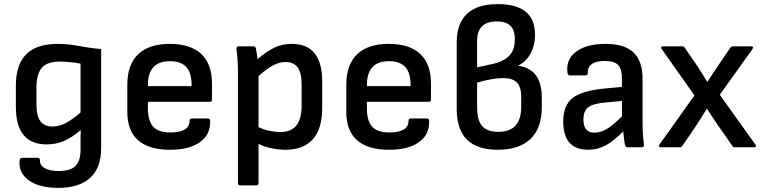

<svg xmlns="http://www.w3.org/2000/svg" viewBox="-20 -715 3698 932"><path d="M264 197Q171 197 120.5 161Q70 125 75 67Q76 51 87 51H164Q174 51 174 65Q174 89 198 102Q222 115 265 115Q322 115 346.5 90.5Q371 66 371 13V-18Q371 -34 371 -50.5Q371 -67 372 -83H371Q329 -47 290 -30.5Q251 -14 207 -14Q57 -14 57 -196V-299Q57 -401 107 -451.5Q157 -502 261 -502Q300 -502 332.5 -497Q365 -492 398 -486Q431 -480 471 -477V4Q471 100 417.5 148.5Q364 197 264 197ZM235 -101Q266 -101 297 -116.5Q328 -132 371 -169V-406Q347 -411 318.5 -413.5Q290 -416 269 -416Q209 -416 183 -386Q157 -356 157 -290V-208Q157 -152 176 -126.5Q195 -101 235 -101Z M805 12Q703 12 650.5 -34Q598 -80 598 -171V-304Q598 -401 650.5 -451.5Q703 -502 804 -502Q905 -502 957 -453Q1009 -404 1009 -310V-232Q1009 -221 999 -221H698V-189Q698 -128 723.5 -100Q749 -72 808 -72Q852 -72 876 -86Q900 -100 900 -129Q900 -140 912 -140H989Q999 -140 1000 -130Q1003 -63 951.5 -25.5Q900 12 805 12ZM698 -297H910V-302Q910 -362 884 -390Q858 -418 805 -418Q698 -418 698 -302Z M1146 185Q1135 185 1135 174V-374Q1135 -398 1133 -426.5Q1131 -455 1128 -477Q1127 -490 1139 -490H1210Q1220 -490 1222 -480Q1224 -471 1226.5 -455.5Q1229 -440 1230 -428Q1272 -464 1310.5 -483Q1349 -502 1396 -502Q1544 -502 1544 -320V-189Q1544 -90 1498.5 -39Q1453 12 1366 12Q1334 12 1297.5 4.5Q1261 -3 1235 -17V174Q1235 185 1224 185ZM1367 -414Q1337 -414 1307 -398.5Q1277 -383 1235 -346V-98Q1260 -86 1288.5 -80Q1317 -74 1341 -74Q1444 -74 1444 -200V-308Q1444 -414 1367 -414Z M1868 12Q1766 12 1713.5 -34Q1661 -80 1661 -171V-304Q1661 -401 1713.5 -451.5Q1766 -502 1867 -502Q1968 -502 2020 -453Q2072 -404 2072 -310V-232Q2072 -221 2062 -221H1761V-189Q1761 -128 1786.5 -100Q1812 -72 1871 -72Q1915 -72 1939 -86Q1963 -100 1963 -129Q1963 -140 1975 -140H2052Q2062 -140 2063 -130Q2066 -63 2014.5 -25.5Q1963 12 1868 12ZM1761 -297H1973V-302Q1973 -362 1947 -390Q1921 -418 1868 -418Q1761 -418 1761 -302Z M2396 12Q2197 12 2197 -185V-511Q2197 -600 2246.5 -647.5Q2296 -695 2397 -695Q2577 -695 2577 -547Q2577 -493 2554.5 -453.5Q2532 -414 2496 -397V-396Q2557 -386 2583.5 -346.5Q2610 -307 2610 -242V-194Q2610 -93 2555 -40.5Q2500 12 2396 12ZM2296 -388 2369 -404Q2419 -414 2449 -441.5Q2479 -469 2479 -524Q2479 -569 2457.5 -590Q2436 -611 2392 -611Q2296 -611 2296 -517ZM2399 -75Q2510 -75 2510 -196V-246Q2510 -293 2489 -314.5Q2468 -336 2423 -336Q2371 -336 2296 -314V-193Q2296 -131 2320.5 -103Q2345 -75 2399 -75Z M2835 12Q2714 12 2714 -126Q2714 -204 2760.5 -240Q2807 -276 2921 -286L2999 -293V-333Q2999 -380 2980.5 -399.5Q2962 -419 2916 -419Q2832 -419 2833 -360Q2833 -349 2823 -349H2746Q2735 -349 2734 -367Q2728 -429 2778.5 -465.5Q2829 -502 2919 -502Q3011 -502 3055 -460.5Q3099 -419 3099 -334V-123Q3099 -88 3101 -61Q3103 -34 3106 -12Q3107 0 3095 0H3026Q3017 0 3013 -14Q3012 -21 3009.5 -39.5Q3007 -58 3005 -77Q2960 -31 2920.5 -9.5Q2881 12 2835 12ZM2812 -135Q2812 -71 2865 -71Q2894 -71 2924 -88Q2954 -105 2999 -150V-225L2924 -218Q2861 -213 2836.5 -195Q2812 -177 2812 -135Z M3187 0Q3181 0 3179 -4Q3177 -8 3181 -13L3351 -252L3192 -477Q3188 -482 3190 -486Q3192 -490 3199 -490H3292Q3301 -490 3304 -483L3368 -390Q3379 -372 3391 -353.5Q3403 -335 3413 -318H3414Q3426 -336 3439 -356Q3452 -376 3465 -395L3525 -483Q3529 -490 3538 -490H3626Q3633 -490 3635 -486Q3637 -482 3633 -477L3474 -255L3647 -13Q3651 -8 3649 -4Q3647 0 3640 0H3547Q3538 0 3535 -7L3474 -94Q3458 -117 3442.5 -140.5Q3427 -164 3412 -187H3411Q3397 -164 3382 -140.5Q3367 -117 3352 -94L3292 -7Q3288 0 3279 0Z"/></svg>

Font: Sofia Sans SemiBold
Style: Regular
Weight: 600
Designer: Botio Nikoltchev, Ani Petrova
Foundry: lettersoup
Version: Version 4.101; ttfautohint (v1.8.4.7-5d5b)